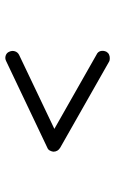

<svg xmlns="http://www.w3.org/2000/svg" viewBox="125 -685 434 724"><g transform="rotate(-90 342.0 -323.0)"><path d="M485 -126Q482 -126 478 -126.5Q474 -127 471 -129L147 -313Q132 -322 132 -339Q133 -346 136.5 -352.5Q140 -359 148 -362L474 -517Q484 -522 494.5 -518.5Q505 -515 509 -505Q514 -494 510.5 -483.5Q507 -473 497 -468L218 -335L498 -176Q509 -171 511.5 -160.5Q514 -150 509 -139Q505 -132 498.5 -129Q492 -126 485 -126Z"/></g></svg>

Font: Ekushey Sornaly
Style: Regular
Weight: 400
Designer: Al Mamun Sumon
Foundry: Al Mamun Sumon
Version: Version 1.0